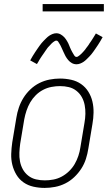

<svg xmlns="http://www.w3.org/2000/svg" viewBox="-20 -913 540 941"><path d="M199 8Q171 8 144 2Q117 -4 95.5 -19Q74 -34 60.5 -56.5Q47 -79 40.5 -105Q34 -131 35 -159Q36 -187 40 -215L60 -335Q64 -361 72.5 -386Q81 -411 95 -433.5Q109 -456 129 -475Q149 -494 173 -506Q197 -518 223 -523Q249 -528 274 -528Q302 -528 329 -522Q356 -516 377.5 -501Q399 -486 413 -463.5Q427 -441 433 -415Q439 -389 438.5 -361Q438 -333 433 -305L413 -185Q409 -159 401 -134Q393 -109 378.5 -86.5Q364 -64 344 -45Q324 -26 300 -14Q276 -2 250 3Q224 8 199 8ZM200 -29Q220 -29 241.5 -33Q263 -37 282.5 -47.5Q302 -58 318.5 -74Q335 -90 346 -109Q357 -128 364 -149Q371 -170 374 -191L394 -311Q398 -333 398.5 -355Q399 -377 395 -398Q391 -419 381 -437Q371 -455 354.5 -468Q338 -481 317.5 -486Q297 -491 274 -491Q254 -491 232.5 -487Q211 -483 191 -472.5Q171 -462 155 -446Q139 -430 128 -411Q117 -392 110 -371Q103 -350 99 -329L79 -209Q76 -187 75 -165Q74 -143 78 -122Q82 -101 92 -83Q102 -65 118.5 -52Q135 -39 156 -34Q177 -29 200 -29ZM355 -598Q349 -598 343 -599.5Q337 -601 332 -604Q327 -607 322.5 -610.5Q318 -614 314.5 -618.5Q311 -623 307.5 -627.5Q304 -632 301.5 -637Q299 -642 296.5 -647Q294 -652 291.5 -657.5Q289 -663 286.5 -668.5Q284 -674 281.5 -679.5Q279 -685 276.5 -690Q274 -695 271 -699.5Q268 -704 265 -709Q262 -714 256 -714Q252 -714 248 -711.5Q244 -709 240.5 -706.5Q237 -704 233.5 -700.5Q230 -697 226 -692.5Q222 -688 220.5 -686.5Q219 -685 216.5 -682.5Q214 -680 212 -677Q210 -674 207.5 -670.5Q205 -667 202.5 -663.5Q200 -660 197.5 -656Q195 -652 192 -648Q189 -644 186 -639.5Q183 -635 180 -630.5Q177 -626 174 -621Q171 -616 168 -610.5Q165 -605 161 -599L128 -617Q134 -628 140 -638Q146 -648 152 -657Q158 -666 163.5 -674Q169 -682 174 -689Q179 -696 184 -702Q189 -708 194 -713Q199 -718 206.5 -725.5Q214 -733 221.5 -738Q229 -743 238 -746.5Q247 -750 256 -750Q262 -750 267.5 -748.5Q273 -747 278 -744Q283 -741 287.5 -737.5Q292 -734 296 -729.5Q300 -725 303 -720.5Q306 -716 309 -711Q312 -706 314.5 -701Q317 -696 319 -690.5Q321 -685 323.5 -679.5Q326 -674 328.5 -668.5Q331 -663 334 -658Q337 -653 339.5 -648.5Q342 -644 345.5 -639Q349 -634 355 -634Q359 -634 362.5 -636.5Q366 -639 369.5 -641.5Q373 -644 376.5 -647.5Q380 -651 384.5 -655.5Q389 -660 390 -661.5Q391 -663 393.5 -665.5Q396 -668 398 -671Q400 -674 402.5 -677.5Q405 -681 408 -684.5Q411 -688 413.5 -692Q416 -696 418.5 -700Q421 -704 424.5 -708.5Q428 -713 430.5 -717.5Q433 -722 436.5 -727Q440 -732 443 -737.5Q446 -743 450 -749L483 -731Q477 -720 471 -710Q465 -700 459 -691Q453 -682 447.5 -674Q442 -666 437 -659Q432 -652 427 -646Q422 -640 417 -635Q412 -630 404.5 -622.5Q397 -615 389.5 -610Q382 -605 373 -601.5Q364 -598 355 -598ZM189 -857V-893H489V-857Z"/></svg>

Font: Iosevka Term Curly XLt Obl
Style: Regular
Weight: 200
Italic angle: -9°
Designer: Belleve Invis
Foundry: Belleve Invis
Version: Version 32.3.0